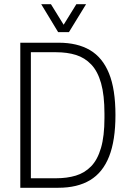

<svg xmlns="http://www.w3.org/2000/svg" viewBox="-20 -888 611 908"><path d="M76 0V-686H257Q346 -686 405.5 -651Q465 -616 495.5 -541Q526 -466 526 -344Q526 -224 496 -148Q466 -72 406 -36Q346 0 256 0ZM126 -45H246Q297 -45 338.5 -57.5Q380 -70 410.5 -101Q441 -132 457.5 -188Q474 -244 474 -330V-350Q474 -438 458 -494.5Q442 -551 411.5 -583Q381 -615 339.5 -628Q298 -641 246 -641H126ZM175 -868H221L294 -750H268L341 -868H387L306 -736H255Z"/></svg>

Font: Archivo Condensed Thin
Style: Regular
Weight: 250
Width: 3
Designer: Hector Gatti
Foundry: Omnibus-Type
Version: Version 2.001